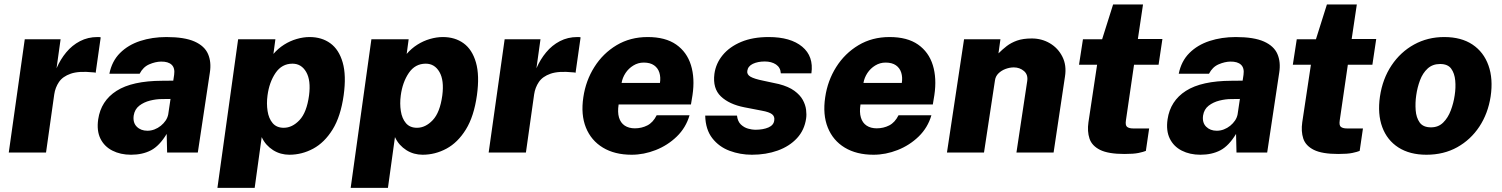

<svg xmlns="http://www.w3.org/2000/svg" viewBox="-20 -696 6855 876"><path d="M20 0 93 -517H256.5L238 -384.5Q255.5 -425 282.2 -457.2Q309 -489.5 345 -508.2Q381 -527 425 -527Q430.5 -527 434.2 -526.8Q438 -526.5 439.5 -525.5L416.5 -364Q414 -365 410.5 -365.5Q407 -366 403.5 -366Q339.5 -372.5 302.8 -359.8Q266 -347 249 -321.8Q232 -296.5 227.5 -265.5L190 0Z M578 10Q529.5 10 492.8 -8.8Q456 -27.5 438.2 -63.5Q420.5 -99.5 428 -151.5Q440.5 -236 511.8 -281.5Q583 -327 719.5 -327.5L770.5 -328L774.5 -354.5Q779 -385.5 763.2 -400.5Q747.5 -415.5 714.5 -415Q689 -414.5 661 -402.5Q633 -390.5 617 -359.5H479Q490.5 -417 527.5 -454Q564.5 -491 619.5 -509Q674.5 -527 739 -527Q822 -527 867.8 -506.5Q913.5 -486 929.2 -449.5Q945 -413 937.5 -365L882.5 0H742.5L740.5 -85Q707.5 -30.5 668.8 -10.2Q630 10 578 10ZM652.5 -99.5Q669 -99.5 684.8 -105.5Q700.5 -111.5 713.8 -122.2Q727 -133 735.8 -146Q744.5 -159 747.5 -174L758 -244.5L717.5 -244Q692.5 -244 664.5 -237Q636.5 -230 615.5 -213.8Q594.5 -197.5 590 -169Q585.5 -136.5 604 -118Q622.5 -99.5 652.5 -99.5Z M972 161 1066.5 -517H1236.5L1227.5 -450Q1249 -475 1276.2 -492.2Q1303.5 -509.5 1333.8 -518.2Q1364 -527 1392.5 -527Q1448 -527 1487.2 -498.5Q1526.5 -470 1543.5 -411Q1560.5 -352 1548 -261.5Q1534.5 -165 1497.5 -105.2Q1460.5 -45.5 1409 -17.8Q1357.5 10 1300 10Q1280.5 10 1261.5 4.8Q1242.5 -0.5 1226 -11Q1209.5 -21.5 1196.2 -36.2Q1183 -51 1174 -70.5L1142 161ZM1274.5 -113Q1313.5 -113 1346.5 -148Q1379.5 -183 1390 -260.5Q1399 -329.5 1377 -367.5Q1355 -405.5 1314.5 -405.5Q1266 -405.5 1237.2 -363.2Q1208.5 -321 1200.5 -260.5Q1195.5 -223.5 1200.8 -189.5Q1206 -155.5 1224 -134.2Q1242 -113 1274.5 -113Z M1580 161 1674.5 -517H1844.5L1835.5 -450Q1857 -475 1884.2 -492.2Q1911.5 -509.5 1941.8 -518.2Q1972 -527 2000.5 -527Q2056 -527 2095.2 -498.5Q2134.5 -470 2151.5 -411Q2168.5 -352 2156 -261.5Q2142.5 -165 2105.5 -105.2Q2068.5 -45.5 2017 -17.8Q1965.5 10 1908 10Q1888.5 10 1869.5 4.8Q1850.5 -0.5 1834 -11Q1817.5 -21.5 1804.2 -36.2Q1791 -51 1782 -70.5L1750 161ZM1882.5 -113Q1921.5 -113 1954.5 -148Q1987.5 -183 1998 -260.5Q2007 -329.5 1985 -367.5Q1963 -405.5 1922.5 -405.5Q1874 -405.5 1845.2 -363.2Q1816.5 -321 1808.5 -260.5Q1803.5 -223.5 1808.8 -189.5Q1814 -155.5 1832 -134.2Q1850 -113 1882.5 -113Z M2209.5 0 2282.5 -517H2446L2427.5 -384.5Q2445 -425 2471.8 -457.2Q2498.5 -489.5 2534.5 -508.2Q2570.5 -527 2614.5 -527Q2620 -527 2623.8 -526.8Q2627.5 -526.5 2629 -525.5L2606 -364Q2603.5 -365 2600 -365.5Q2596.5 -366 2593 -366Q2529 -372.5 2492.2 -359.8Q2455.5 -347 2438.5 -321.8Q2421.5 -296.5 2417 -265.5L2379.5 0Z M2862 10Q2784.5 10 2730.8 -22.5Q2677 -55 2653.2 -114Q2629.5 -173 2641.5 -252.5Q2652.5 -328 2691.8 -390.2Q2731 -452.5 2793.2 -489.8Q2855.5 -527 2935 -527Q3016 -527 3065 -492.8Q3114 -458.5 3132.5 -398.8Q3151 -339 3139.5 -262L3132.5 -219.5H2802.5Q2797 -184 2804.2 -159.8Q2811.5 -135.5 2830.2 -123Q2849 -110.5 2876.5 -110.5Q2907.5 -110.5 2933.5 -123.8Q2959.5 -137 2976 -170H3126Q3109.5 -113.5 3068 -73.2Q3026.5 -33 2972 -11.5Q2917.5 10 2862 10ZM2816 -317.5H2991Q2995 -343 2988.5 -364.2Q2982 -385.5 2964.2 -398Q2946.5 -410.5 2917 -410.5Q2891.5 -410.5 2869.8 -397.2Q2848 -384 2834 -362.8Q2820 -341.5 2816 -317.5Z M3410.5 10Q3357 10 3308.8 -8Q3260.5 -26 3229.8 -65.5Q3199 -105 3197.5 -168.5H3342.5Q3345.5 -142 3360.2 -128Q3375 -114 3393.5 -109Q3412 -104 3425.5 -104Q3462 -104 3486 -114.5Q3510 -125 3512.5 -146.5Q3515.5 -164.5 3502.5 -174.8Q3489.5 -185 3456 -191L3376 -206.5Q3307 -220 3269 -256.2Q3231 -292.5 3239.5 -359Q3246 -406.5 3277.2 -444.5Q3308.5 -482.5 3361.5 -504.8Q3414.5 -527 3487 -527Q3587 -527 3640 -483Q3693 -439 3682 -361.5H3542.5Q3541 -388 3520.5 -401.8Q3500 -415.5 3469.5 -415.5Q3437.5 -415.5 3415 -404.8Q3392.5 -394 3389.5 -372.5Q3387 -356 3404.2 -346Q3421.5 -336 3461.5 -328L3533.5 -312.5Q3578 -301 3604.2 -281.8Q3630.5 -262.5 3642.8 -240Q3655 -217.5 3657.8 -195.2Q3660.5 -173 3658 -156Q3650.5 -102.5 3616.2 -65.5Q3582 -28.5 3528.5 -9.2Q3475 10 3410.5 10Z M3965.5 10Q3888 10 3834.2 -22.5Q3780.5 -55 3756.8 -114Q3733 -173 3745 -252.5Q3756 -328 3795.2 -390.2Q3834.5 -452.5 3896.8 -489.8Q3959 -527 4038.5 -527Q4119.5 -527 4168.5 -492.8Q4217.5 -458.5 4236 -398.8Q4254.5 -339 4243 -262L4236 -219.5H3906Q3900.5 -184 3907.8 -159.8Q3915 -135.5 3933.8 -123Q3952.5 -110.5 3980 -110.5Q4011 -110.5 4037 -123.8Q4063 -137 4079.5 -170H4229.5Q4213 -113.5 4171.5 -73.2Q4130 -33 4075.5 -11.5Q4021 10 3965.5 10ZM3919.5 -317.5H4094.5Q4098.5 -343 4092 -364.2Q4085.5 -385.5 4067.8 -398Q4050 -410.5 4020.5 -410.5Q3995 -410.5 3973.2 -397.2Q3951.5 -384 3937.5 -362.8Q3923.5 -341.5 3919.5 -317.5Z M4300.5 0 4378.5 -517H4544.5L4535.5 -452.5Q4553.5 -470.5 4573.2 -485.8Q4593 -501 4620.2 -510.8Q4647.5 -520.5 4687.5 -520.5Q4733 -520.5 4770.2 -498.5Q4807.5 -476.5 4827.2 -437.2Q4847 -398 4839 -347L4787 0H4617.5L4666.5 -325Q4671.5 -355 4652 -371.8Q4632.5 -388.5 4605.5 -388.5Q4587 -388.5 4568 -381.5Q4549 -374.5 4535.5 -361.2Q4522 -348 4519.5 -329L4469.5 0Z M5110.5 6.5Q5036.5 6.5 4999 -12.2Q4961.5 -31 4950.8 -63.8Q4940 -96.5 4946 -138L4985.5 -400.5H4903L4921 -517H5008.5L5058.5 -675.5H5195L5171.5 -518H5283.5L5266 -400.5H5154L5117 -146.5Q5113.5 -123.5 5122.8 -116.8Q5132 -110 5149.5 -110H5223L5208 -7.5Q5197 -3 5174.8 1.8Q5152.5 6.5 5110.5 6.5Z M5457 10Q5408.5 10 5371.8 -8.8Q5335 -27.5 5317.2 -63.5Q5299.5 -99.5 5307 -151.5Q5319.5 -236 5390.8 -281.5Q5462 -327 5598.5 -327.5L5649.5 -328L5653.5 -354.5Q5658 -385.5 5642.2 -400.5Q5626.5 -415.5 5593.5 -415Q5568 -414.5 5540 -402.5Q5512 -390.5 5496 -359.5H5358Q5369.5 -417 5406.5 -454Q5443.5 -491 5498.5 -509Q5553.5 -527 5618 -527Q5701 -527 5746.8 -506.5Q5792.5 -486 5808.2 -449.5Q5824 -413 5816.5 -365L5761.5 0H5621.5L5619.5 -85Q5586.5 -30.5 5547.8 -10.2Q5509 10 5457 10ZM5531.5 -99.5Q5548 -99.5 5563.8 -105.5Q5579.5 -111.5 5592.8 -122.2Q5606 -133 5614.8 -146Q5623.5 -159 5626.5 -174L5637 -244.5L5596.5 -244Q5571.5 -244 5543.5 -237Q5515.5 -230 5494.5 -213.8Q5473.5 -197.5 5469 -169Q5464.5 -136.5 5483 -118Q5501.5 -99.5 5531.5 -99.5Z M6086 6.5Q6012 6.5 5974.5 -12.2Q5937 -31 5926.2 -63.8Q5915.5 -96.5 5921.5 -138L5961 -400.5H5878.5L5896.5 -517H5984L6034 -675.5H6170.5L6147 -518H6259L6241.5 -400.5H6129.5L6092.5 -146.5Q6089 -123.5 6098.2 -116.8Q6107.5 -110 6125 -110H6198.5L6183.5 -7.5Q6172.5 -3 6150.2 1.8Q6128 6.5 6086 6.5Z M6488 10Q6412 10 6360.2 -23.2Q6308.5 -56.5 6286.5 -116.2Q6264.5 -176 6276 -255.5Q6288 -336.5 6329 -397.8Q6370 -459 6432 -493Q6494 -527 6569 -527Q6647 -527 6698.2 -492.8Q6749.5 -458.5 6771.2 -397.2Q6793 -336 6781 -255.5Q6769 -178 6729.5 -118.2Q6690 -58.5 6628.5 -24.2Q6567 10 6488 10ZM6509 -115Q6542.5 -115 6564.5 -136.8Q6586.5 -158.5 6599.2 -192.2Q6612 -226 6617 -261Q6622.5 -295.5 6619.5 -328.5Q6616.5 -361.5 6601 -382.8Q6585.5 -404 6550.5 -404Q6516 -404 6493.5 -383.2Q6471 -362.5 6458.8 -329.8Q6446.5 -297 6441.5 -261Q6436.5 -227 6439 -193.2Q6441.5 -159.5 6457.2 -137.2Q6473 -115 6509 -115Z"/></svg>

Font: Public Sans Thin ExtraBold
Style: Italic
Weight: 800
Italic angle: -8°
Version: Version 2.001